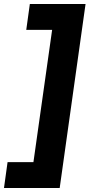

<svg xmlns="http://www.w3.org/2000/svg" viewBox="-24 -765 494 965"><path d="M-4 180H276L406 -745H126L108 -615H238L144 50H14Z"/></svg>

Font: Mluvka ExtraBold
Style: Italic
Weight: 800
Italic angle: -8°
Designer: Modified by Jiří Krblich, Original typeface by Gumpita Rahayu
Foundry: Gumpita Rahayu & Jiří Krblich
Version: Version 2.000;Glyphs 3.1.1 (3134)